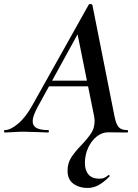

<svg xmlns="http://www.w3.org/2000/svg" viewBox="-58 -657 683 952"><path d="M277 190Q277 153 294.5 125Q312 97 345 63Q379 27 395 2Q411 -23 411 -57Q411 -69 408 -84L323 -505L379 -582L130 -129Q104 -82 104 -56Q104 -33 123 -22.5Q142 -12 181 -12Q185 -12 184.5 -6Q184 0 180 0Q167 0 129 -2Q83 -4 58 -4Q37 -4 9 -2Q-19 0 -34 0Q-38 0 -38 -6Q-38 -12 -34 -12Q-6 -12 32 -44Q70 -76 103 -136L382 -634Q384 -637 390 -637Q393 -637 396 -636Q399 -635 400 -633L509 -84Q517 -41 530.5 -26.5Q544 -12 573 -12Q577 -12 577 -6Q577 0 573 0L478 -1Q448 -1 421.5 20Q395 41 379 76Q363 111 363 151Q363 188 381 208.5Q399 229 434 229Q450 229 459.5 224.5Q469 220 480 211L482 210Q484 210 485 213.5Q486 217 484 219Q455 248 429.5 261.5Q404 275 375 275Q335 275 306 254Q277 233 277 190ZM186 -257H405L407 -229H171Z"/></svg>

Font: Cormorant Infant
Style: Bold Italic
Weight: 700
Italic angle: -10°
Designer: Christian Thalmann (Catharsis Fonts)
Foundry: Catharsis Fonts
Version: Version 4.000